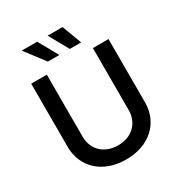

<svg xmlns="http://www.w3.org/2000/svg" viewBox="-217 -1093 1173 1253"><g transform="rotate(-30 369.5 -466.5)"><path d="M369.6 11.2C544.9 11.2 660.6 -97.2 660.6 -251V-727.5H543V-260.7C543 -165 476.1 -95.2 369.6 -95.2C262.7 -95.2 195.8 -165 195.8 -260.7V-727.5H78.1V-251C78.1 -97.2 193.4 11.2 369.6 11.2ZM409.7 -797.9H495.1L439.9 -945.3H327.6ZM244.6 -797.9H331.1L249 -945.3H132.3Z"/></g></svg>

Font: Raveo Medium
Style: Regular
Weight: 500
Designer: Jakub Foglar, Rasmus Andersson (Inter)
Foundry: Jakubfoglar.com
Version: Version 1.100;Glyphs 3.2.3 (3260)